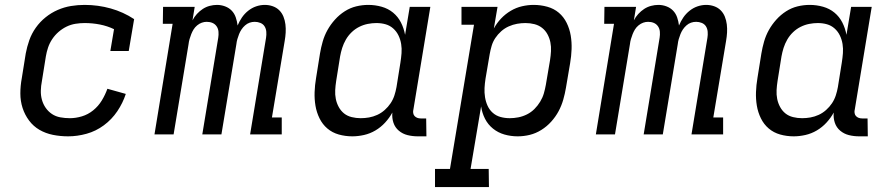

<svg xmlns="http://www.w3.org/2000/svg" viewBox="-20 -548 3640 783"><path d="M258 8Q226 8 196 2Q166 -4 141 -18.5Q116 -33 98.5 -56.5Q81 -80 72 -108Q63 -136 63 -167Q63 -198 69 -230L85 -330Q90 -357 99.5 -384Q109 -411 126 -435Q143 -459 166 -477.5Q189 -496 215.5 -507.5Q242 -519 269.5 -523.5Q297 -528 325 -528Q380 -528 431.5 -513.5Q483 -499 527 -470L505 -340H430L445 -429Q418 -442 387.5 -448Q357 -454 325 -454Q307 -454 288 -451Q269 -448 251.5 -439.5Q234 -431 219 -418Q204 -405 193 -388.5Q182 -372 176 -354Q170 -336 167 -318L151 -218Q147 -198 146.5 -178.5Q146 -159 151 -141Q156 -123 166.5 -108Q177 -93 192 -83Q207 -73 226 -69.5Q245 -66 265 -66Q289 -66 314 -73.5Q339 -81 360 -98Q381 -115 395 -138Q409 -161 418 -186L493 -165Q481 -128 458.5 -94.5Q436 -61 403.5 -37Q371 -13 333 -2.5Q295 8 258 8Z M610 0 684 -451H644L645 -520H774L765 -465Q772 -479 783 -491Q794 -503 807 -511.5Q820 -520 835 -524Q850 -528 865 -528Q882 -528 898 -522Q914 -516 925 -504.5Q936 -493 941.5 -477Q947 -461 949 -444Q956 -461 966.5 -476.5Q977 -492 992 -504Q1007 -516 1024.5 -522Q1042 -528 1060 -528Q1077 -528 1092.5 -522.5Q1108 -517 1119 -506Q1130 -495 1136 -480Q1142 -465 1144 -448.5Q1146 -432 1145 -415Q1144 -398 1141 -381L1089 -69H1129V0H1000L1065 -394Q1067 -406 1066 -418.5Q1065 -431 1059 -440.5Q1053 -450 1042 -454.5Q1031 -459 1019 -459Q1008 -459 998 -455.5Q988 -452 979.5 -444.5Q971 -437 965 -428Q959 -419 955 -409Q951 -399 948 -388.5Q945 -378 944 -368L883 0H805L870 -394Q872 -406 871 -418.5Q870 -431 863.5 -440.5Q857 -450 846.5 -454.5Q836 -459 823 -459Q813 -459 803 -455.5Q793 -452 784 -444.5Q775 -437 769.5 -428Q764 -419 760 -409Q756 -399 753 -388.5Q750 -378 749 -368L688 0Z M1417 8Q1388 8 1361.5 0.5Q1335 -7 1315 -24Q1295 -41 1283 -65.5Q1271 -90 1266.5 -117Q1262 -144 1263 -172.5Q1264 -201 1269 -230L1285 -330Q1289 -354 1296 -378.5Q1303 -403 1315.5 -425.5Q1328 -448 1346 -468Q1364 -488 1386 -502Q1408 -516 1432.5 -522Q1457 -528 1482 -528Q1510 -528 1536.5 -520.5Q1563 -513 1583 -496.5Q1603 -480 1615 -456.5Q1627 -433 1632 -406L1651 -520H1735L1666 -102Q1664 -95 1665 -87.5Q1666 -80 1670.5 -75Q1675 -70 1681.5 -67.5Q1688 -65 1696 -65H1718L1719 8H1684Q1662 8 1642 3Q1622 -2 1606.5 -15Q1591 -28 1584.5 -47.5Q1578 -67 1580 -89Q1568 -67 1550.5 -48Q1533 -29 1511 -16Q1489 -3 1464.5 2.5Q1440 8 1417 8ZM1451 -66Q1468 -66 1485 -69Q1502 -72 1518.5 -79.5Q1535 -87 1549 -99.5Q1563 -112 1573 -127Q1583 -142 1588.5 -159Q1594 -176 1597 -193L1613 -293Q1616 -312 1617.5 -331Q1619 -350 1616 -368.5Q1613 -387 1605 -403.5Q1597 -420 1583.5 -432Q1570 -444 1552.5 -449Q1535 -454 1515 -454Q1498 -454 1480 -450.5Q1462 -447 1445 -438.5Q1428 -430 1414 -416.5Q1400 -403 1390.5 -386.5Q1381 -370 1375.5 -352.5Q1370 -335 1367 -318L1351 -218Q1348 -199 1347 -180.5Q1346 -162 1349.5 -144.5Q1353 -127 1361.5 -111.5Q1370 -96 1383 -85.5Q1396 -75 1414 -70.5Q1432 -66 1451 -66Z M1974 215H1754V141H1815L1913 -447H1862V-520H2009L1994 -432Q2006 -454 2023.5 -472.5Q2041 -491 2063 -504Q2085 -517 2109 -522.5Q2133 -528 2156 -528Q2185 -528 2212 -520.5Q2239 -513 2259 -496Q2279 -479 2291 -454.5Q2303 -430 2307.5 -403Q2312 -376 2311 -347.5Q2310 -319 2305 -290L2288 -190Q2284 -166 2277 -141.5Q2270 -117 2258 -94.5Q2246 -72 2228 -52Q2210 -32 2187.5 -18Q2165 -4 2140.5 2Q2116 8 2091 8Q2063 8 2037 0.5Q2011 -7 1990.5 -23.5Q1970 -40 1958 -63.5Q1946 -87 1942 -114L1899 141H1973ZM2059 -66Q2076 -66 2094 -69.5Q2112 -73 2129 -81.5Q2146 -90 2159.5 -103.5Q2173 -117 2183 -133.5Q2193 -150 2198 -167.5Q2203 -185 2206 -202L2223 -302Q2226 -321 2227 -339.5Q2228 -358 2224.5 -375.5Q2221 -393 2212.5 -408.5Q2204 -424 2190.5 -434.5Q2177 -445 2159.5 -449.5Q2142 -454 2123 -454Q2106 -454 2089 -451Q2072 -448 2055 -440.5Q2038 -433 2024 -420.5Q2010 -408 2000 -393Q1990 -378 1985 -361Q1980 -344 1977 -327L1960 -227Q1957 -208 1956 -189Q1955 -170 1958 -151.5Q1961 -133 1968.5 -116.5Q1976 -100 1989.5 -88Q2003 -76 2021 -71Q2039 -66 2059 -66Z M2410 0 2484 -451H2444L2445 -520H2574L2565 -465Q2572 -479 2583 -491Q2594 -503 2607 -511.5Q2620 -520 2635 -524Q2650 -528 2665 -528Q2682 -528 2698 -522Q2714 -516 2725 -504.5Q2736 -493 2741.5 -477Q2747 -461 2749 -444Q2756 -461 2766.5 -476.5Q2777 -492 2792 -504Q2807 -516 2824.5 -522Q2842 -528 2860 -528Q2877 -528 2892.5 -522.5Q2908 -517 2919 -506Q2930 -495 2936 -480Q2942 -465 2944 -448.5Q2946 -432 2945 -415Q2944 -398 2941 -381L2889 -69H2929V0H2800L2865 -394Q2867 -406 2866 -418.5Q2865 -431 2859 -440.5Q2853 -450 2842 -454.5Q2831 -459 2819 -459Q2808 -459 2798 -455.5Q2788 -452 2779.5 -444.5Q2771 -437 2765 -428Q2759 -419 2755 -409Q2751 -399 2748 -388.5Q2745 -378 2744 -368L2683 0H2605L2670 -394Q2672 -406 2671 -418.5Q2670 -431 2663.5 -440.5Q2657 -450 2646.5 -454.5Q2636 -459 2623 -459Q2613 -459 2603 -455.5Q2593 -452 2584 -444.5Q2575 -437 2569.5 -428Q2564 -419 2560 -409Q2556 -399 2553 -388.5Q2550 -378 2549 -368L2488 0Z M3217 8Q3188 8 3161.5 0.5Q3135 -7 3115 -24Q3095 -41 3083 -65.5Q3071 -90 3066.5 -117Q3062 -144 3063 -172.5Q3064 -201 3069 -230L3085 -330Q3089 -354 3096 -378.5Q3103 -403 3115.5 -425.5Q3128 -448 3146 -468Q3164 -488 3186 -502Q3208 -516 3232.5 -522Q3257 -528 3282 -528Q3310 -528 3336.5 -520.5Q3363 -513 3383 -496.5Q3403 -480 3415 -456.5Q3427 -433 3432 -406L3451 -520H3535L3466 -102Q3464 -95 3465 -87.5Q3466 -80 3470.5 -75Q3475 -70 3481.5 -67.5Q3488 -65 3496 -65H3518L3519 8H3484Q3462 8 3442 3Q3422 -2 3406.5 -15Q3391 -28 3384.5 -47.5Q3378 -67 3380 -89Q3368 -67 3350.5 -48Q3333 -29 3311 -16Q3289 -3 3264.5 2.5Q3240 8 3217 8ZM3251 -66Q3268 -66 3285 -69Q3302 -72 3318.5 -79.5Q3335 -87 3349 -99.5Q3363 -112 3373 -127Q3383 -142 3388.5 -159Q3394 -176 3397 -193L3413 -293Q3416 -312 3417.5 -331Q3419 -350 3416 -368.5Q3413 -387 3405 -403.5Q3397 -420 3383.5 -432Q3370 -444 3352.5 -449Q3335 -454 3315 -454Q3298 -454 3280 -450.5Q3262 -447 3245 -438.5Q3228 -430 3214 -416.5Q3200 -403 3190.5 -386.5Q3181 -370 3175.5 -352.5Q3170 -335 3167 -318L3151 -218Q3148 -199 3147 -180.5Q3146 -162 3149.5 -144.5Q3153 -127 3161.5 -111.5Q3170 -96 3183 -85.5Q3196 -75 3214 -70.5Q3232 -66 3251 -66Z"/></svg>

Font: Iosevka HT Extended
Style: Italic
Weight: 400
Width: 7
Italic angle: -9°
Monospace: yes
Designer: Belleve Invis
Foundry: Belleve Invis
Version: Version 32.3.0; ttfautohint (v1.8.4)